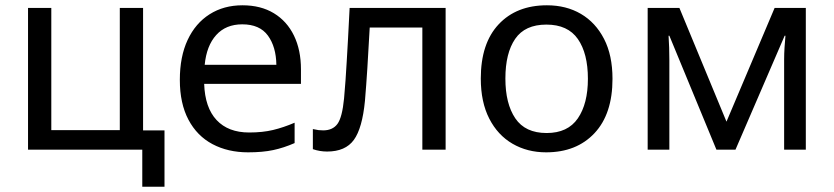

<svg xmlns="http://www.w3.org/2000/svg" viewBox="-20 -566 3152 726"><path d="M518 140V0H86V-536H174V-74H433V-536H521V-73H602V140Z M918 10Q842 10 783.5 -21Q725 -52 692.5 -113.5Q660 -175 660 -264Q660 -352 689.5 -415Q719 -478 772.5 -512Q826 -546 897 -546Q966 -546 1015.5 -516Q1065 -486 1091.5 -431.5Q1118 -377 1118 -304V-249H752Q755 -159 799 -112Q843 -65 922 -65Q973 -65 1012.5 -74.5Q1052 -84 1094 -102V-25Q1053 -7 1013 1.5Q973 10 918 10ZM754 -321H1025Q1024 -389 993 -431.5Q962 -474 896 -474Q834 -474 797.5 -433.5Q761 -393 754 -321Z M1217 7Q1189 7 1163 -2V-78Q1176 -75 1184.5 -74Q1193 -73 1202 -73Q1238 -73 1256 -97.5Q1274 -122 1281 -194Q1284 -229 1286.5 -262Q1289 -295 1291 -333Q1293 -371 1296 -420Q1299 -469 1302 -536H1665V0H1577V-462H1378Q1373 -371 1369 -307.5Q1365 -244 1360 -185Q1350 -81 1318 -37Q1286 7 1217 7Z M2045 10Q1974 10 1918 -22.5Q1862 -55 1830 -117.5Q1798 -180 1798 -269Q1798 -402 1865.5 -474Q1933 -546 2048 -546Q2121 -546 2176.5 -513.5Q2232 -481 2264 -419Q2296 -357 2296 -268Q2296 -135 2228 -62.5Q2160 10 2045 10ZM2047 -63Q2127 -63 2165 -118.5Q2203 -174 2203 -268Q2203 -364 2165 -418.5Q2127 -473 2046 -473Q1965 -473 1928 -419Q1891 -365 1891 -269Q1891 -174 1928.5 -118.5Q1966 -63 2047 -63Z M2429 0V-536H2549L2727 -106L2909 -536H3027V0H2945V-342Q2945 -363 2946.5 -386Q2948 -409 2950 -431H2947L2761 0H2689L2511 -431H2508Q2511 -386 2511 -339V0Z"/></svg>

Font: Noto Sans Living
Style: Regular
Weight: 400
Designer: Monotype Design Team
Foundry: Monotype Imaging Inc.
Version: Version 2.013; ttfautohint (v1.8.4.7-5d5b)